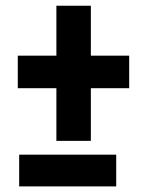

<svg xmlns="http://www.w3.org/2000/svg" viewBox="-20 -664 524 680"><path d="M301.8 -466.8Q335.9 -466.8 437.5 -466.8Q437.5 -438.5 437.5 -351.6Q404.3 -351.6 301.8 -351.6Q301.8 -305.7 301.8 -165Q271.5 -165 179.7 -165Q179.7 -211.9 179.7 -351.6Q145.5 -351.6 43 -351.6Q43 -380.9 43 -466.8Q77.1 -466.8 179.7 -466.8Q179.7 -510.7 179.7 -643.6Q210 -643.6 301.8 -643.6Q301.8 -598.6 301.8 -466.8ZM391.6 -3.9Q305.7 -3.9 47.9 -3.9Q47.9 -10.7 47.9 -31.2Q47.9 -52.7 47.9 -116.2Q69.3 -116.2 133.8 -116.2Q198.2 -116.2 391.6 -116.2Q391.6 -87.9 391.6 -3.9Z"/></svg>

Font: Noto Sans Hebrew DECATHLON 
Style: Bold
Weight: 400
Designer: Monotype Design Team
Version: Version 2.000;GOOG;noto-fonts:20170220:a8a215d2e889